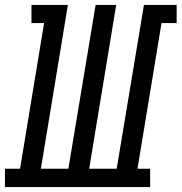

<svg xmlns="http://www.w3.org/2000/svg" viewBox="-62 -755 733 775"><path d="M-42 0V-74H19L116 -662H65V-735H212L103 -74H214L324 -735H407L298 -74H409L519 -735H651V-662H590L493 -74H544V0Z"/></svg>

Font: Iosevka Curly Slab Extended
Style: Italic
Weight: 400
Width: 7
Italic angle: -9°
Monospace: yes
Designer: Belleve Invis
Foundry: Belleve Invis
Version: Version 11.1.0; ttfautohint (v1.8.3)